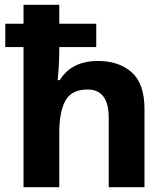

<svg xmlns="http://www.w3.org/2000/svg" viewBox="-20 -780 697 800"><path d="M227 -760V-681H381V-584H227V-575Q227 -534 224.5 -497.5Q222 -461 220 -446H229Q255 -488 295.5 -507Q336 -526 387 -526Q476 -526 529 -478.5Q582 -431 582 -326V0H433V-289Q433 -407 345 -407Q278 -407 252.5 -360.5Q227 -314 227 -227V0H78V-584H2V-681H78V-760Z"/></svg>

Font: Noto Sans
Style: Bold
Weight: 700
Designer: Monotype Design Team
Foundry: Monotype Imaging Inc.
Version: Version 2.000;GOOG;noto-source:20170915:90ef993387c0; ttfaut